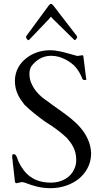

<svg xmlns="http://www.w3.org/2000/svg" viewBox="-20 -972 560 1005"><path d="M44 -154V-150C44 -147 44 -142 46 -133C46 -124 48 -112 50 -94C52 -78 55 -54 58 -23C59 -16 62 -13 66 -13L90 -18C91 -19 92 -19 94 -19C100 -19 107 -17 115 -14C152 0 191 13 245 13C304 13 355 -7 390 -34C426 -63 457 -108 457 -169C456 -196 450 -221 440 -243C399 -334 308 -381 234 -438C199 -461 165 -491 148 -528C138 -546 134 -566 134 -587C134 -601 138 -614 144 -625C165 -653 199 -680 247 -680C262 -680 276 -678 290 -674C336 -659 374 -632 395 -593C397 -590 399 -587 400 -584L406 -572C409 -566 411 -554 418 -554C420 -553 422 -553 424 -553C429 -553 432 -554 432 -557C432 -559 431 -565 430 -568L417 -672C417 -674 416 -676 416 -679C414 -682 413 -683 412 -683L385 -679L349 -689C315 -698 282 -709 241 -709C190 -709 146 -691 116 -666C85 -642 58 -602 58 -549C58 -493 82 -457 108 -424C140 -392 179 -362 218 -334C259 -309 297 -281 330 -250C355 -221 379 -188 379 -136C379 -117 376 -101 368 -86C351 -45 304 -16 247 -16C156 -16 108 -61 77 -126C72 -136 67 -165 53 -165C44 -165 44 -162 44 -154ZM382 -774C384 -776 384 -777 384 -778C384 -779 383 -782 381 -785L260 -942C258 -945 251 -952 247 -952C242 -952 238 -946 235 -943L119 -785C117 -782 116 -779 116 -778C116 -777 116 -775 118 -774L120 -768C123 -767 125 -762 128 -762H130C132 -763 132 -763 133 -764L237 -873C238 -874 245 -884 247 -884C248 -884 256 -874 257 -873L368 -764C369 -763 371 -762 372 -762C375 -762 382 -771 382 -774Z"/></svg>

Font: fbb
Style: Regular
Weight: 400
Designer: David J. Perry, Michael Sharpe
Version: Version 1.045